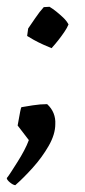

<svg xmlns="http://www.w3.org/2000/svg" viewBox="-28 -419 251 566"><path d="M17 127Q10 126 1 118.5Q-8 111 -8 106Q-3 100 5 87.5Q13 75 23.5 58.5Q34 42 43 25Q52 8 57 -6L24 -49Q25 -53 27 -65.5Q29 -78 31.5 -90Q34 -102 35 -103Q46 -105 68.5 -108.5Q91 -112 111 -112Q124 -100 130 -85Q136 -70 135 -53Q135 -23 115.5 11Q96 45 68.5 75.5Q41 106 17 127ZM124 -277Q114 -281 99.5 -287.5Q85 -294 71.5 -301.5Q58 -309 52 -313L55 -335Q62 -345 75.5 -365Q89 -385 101 -398L118 -399Q128 -393 138.5 -384.5Q149 -376 158.5 -367Q168 -358 174 -347Q170 -337 161.5 -324.5Q153 -312 143.5 -300Q134 -288 124 -277Z"/></svg>

Font: Labrada Medium
Style: Italic
Weight: 500
Italic angle: -7°
Designer: Mercedes Jáuregui
Foundry: Omnibus-Type Team
Version: Version 1.000